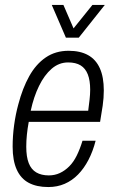

<svg xmlns="http://www.w3.org/2000/svg" viewBox="-20 -743 469 775"><path d="M175 12Q128 12 96 -5Q64 -22 47.5 -58.5Q31 -95 31 -151Q31 -194 37 -238Q43 -282 54 -322Q71 -387 98 -435.5Q125 -484 164.5 -511Q204 -538 257 -538Q304 -538 335.5 -520.5Q367 -503 383 -467.5Q399 -432 399 -378Q399 -348 394.5 -316.5Q390 -285 384 -251H96Q91 -224 88.5 -199Q86 -174 86 -151Q86 -110 96 -84.5Q106 -59 126.5 -47Q147 -35 177 -35Q201 -35 221.5 -44.5Q242 -54 259.5 -71.5Q277 -89 290 -115.5Q303 -142 313 -175H366Q355 -132 337 -97.5Q319 -63 295 -38.5Q271 -14 241 -1Q211 12 175 12ZM104 -296H336Q339 -319 341.5 -340.5Q344 -362 344 -381Q344 -418 334.5 -442.5Q325 -467 305.5 -479Q286 -491 255 -491Q218 -491 188.5 -465.5Q159 -440 137.5 -396Q116 -352 104 -296ZM403 -723 298 -591H246L189 -723H236L287 -605H258L353 -723Z"/></svg>

Font: Archivo Condensed ExtraLight
Style: Italic
Weight: 250
Width: 3
Italic angle: -10°
Designer: Hector Gatti
Foundry: Omnibus-Type
Version: Version 2.001